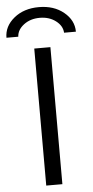

<svg xmlns="http://www.w3.org/2000/svg" viewBox="-89 -983 494 1019"><g transform="rotate(-5 158.0 -473.5)"><path d="M343 -800H280Q278 -837 243 -863.5Q208 -890 158 -890Q108 -890 73 -863.5Q38 -837 36 -800H-27Q-27 -861 25.5 -904Q78 -947 158 -947Q238 -947 290.5 -904Q343 -861 343 -800ZM115 0V-730H201V0Z"/></g></svg>

Font: Mplus 1p
Style: Regular
Weight: 400
Version: Version 1.061